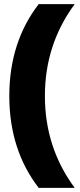

<svg xmlns="http://www.w3.org/2000/svg" viewBox="-20 -734 386 928"><path d="M25 -270Q25 -530 167 -714H341Q197 -519 197 -270Q197 -21 341 174H167Q25 -10 25 -270Z"/></svg>

Font: Readiness
Style: Bold
Weight: 700
Designer: Katatrad Team
Foundry: CadsonDemak
Version: Version 1.00;January 16, 2020;FontCreator 12.0.0.2550 64-bit